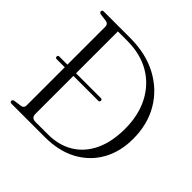

<svg xmlns="http://www.w3.org/2000/svg" viewBox="-177 -865 1030 1030"><g transform="rotate(45 338.0 -350.0)"><path d="M35 -10.5Q35 -19.5 46.5 -22L91.5 -28Q110.5 -31.5 110.5 -50.5V-340.5H48.5Q39 -340.5 39 -350.5Q39 -360.5 48.5 -360.5H110.5V-649Q110.5 -668 91.5 -672L46.5 -678Q35 -681 35 -690Q35 -700 48 -700H248.5Q367 -700 455.5 -652.5Q544 -605 593 -521.5Q642 -438 642 -328.5Q642 -231 600.5 -157Q559 -83 482.5 -41.5Q406 0 300.5 0H48Q35 0 35 -10.5ZM300 -22Q383.5 -22 444.8 -59Q506 -96 539.5 -166.2Q573 -236.5 573 -336Q573 -438 533.2 -515Q493.5 -592 420.5 -635Q347.5 -678 246.5 -678H176V-360.5H365Q374.5 -360.5 374.5 -350.5Q374.5 -340.5 365 -340.5H176V-52Q176 -22 207 -22Z"/></g></svg>

Font: Fraunces 144pt Soft Light
Style: Regular
Weight: 300
Version: Version 1.000;[0bf87f6ff]